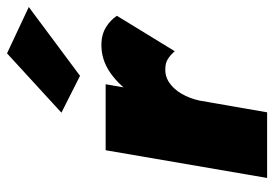

<svg xmlns="http://www.w3.org/2000/svg" viewBox="-137 -644 781 547"><g transform="rotate(-90 253.5 -370.5)"><path d="M287 -460H99L20 0H207ZM381 -263 482 -428Q470 -446 450.5 -458.5Q431 -471 405 -472Q358 -474 318.5 -446Q279 -418 253 -373.5Q227 -329 218 -281L241 -195Q247 -221 259.5 -243Q272 -265 290.5 -278Q309 -291 331 -290Q348 -290 360 -282Q372 -274 381 -263ZM507 -679 375 -741 206 -586 311 -533Z"/></g></svg>

Font: Jost Black
Style: Italic
Weight: 900
Italic angle: -5°
Version: Version 3.710